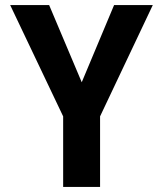

<svg xmlns="http://www.w3.org/2000/svg" viewBox="-20 -734 640 754"><path d="M228 0V-277L20 -714H173L301 -411L428 -714H580L373 -277V0Z"/></svg>

Font: Noto Sans Mono
Style: Bold
Weight: 700
Designer: Monotype Design Team
Foundry: Monotype Imaging Inc.
Version: Version 2.014